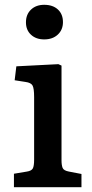

<svg xmlns="http://www.w3.org/2000/svg" viewBox="-20 -779 383 799"><path d="M164 -615Q130 -615 109 -634.5Q88 -654 88 -686Q88 -719 109 -739Q130 -759 164 -759Q200 -759 221 -739.5Q242 -720 242 -687Q242 -655 220.5 -635Q199 -615 164 -615ZM38 0V-56L92 -65Q111 -68 116.5 -78Q122 -88 122 -115V-375Q122 -411 115.5 -423Q109 -435 86 -438L41 -445L48 -503L223 -512L236 -506V-112Q236 -92 240.5 -80.5Q245 -69 267 -65L319 -55V0Z"/></svg>

Font: Literata 12pt Medium
Style: Regular
Weight: 500
Designer: Latin by Veronika Burian and Jose Scaglione. Greek by Irene Vlachou. Cyrillic by Vera Evstafieva.
Foundry: TypeTogether
Version: Version 3.002